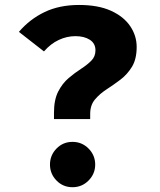

<svg xmlns="http://www.w3.org/2000/svg" viewBox="-20 -749 655 786"><path d="M303.6 -728.7Q382.1 -728.7 434.4 -704.9Q486.7 -681 513.1 -641.8Q539.5 -602.6 539.5 -556.9Q539.5 -507.2 520.3 -475.6Q501 -444.1 472.8 -422.8Q444.6 -401.5 416.2 -383.1Q387.7 -364.6 368.5 -341.5Q349.2 -318.5 349.2 -282.6V-261.5H201V-287.7Q201 -340.5 218.2 -374.1Q235.4 -407.7 260.8 -429.2Q286.2 -450.8 311.3 -466.9Q336.4 -483.1 353.6 -500.3Q370.8 -517.4 370.8 -543.1Q370.8 -571.3 347.7 -586.2Q324.6 -601 288.7 -601Q253.8 -601 220.8 -585.6Q187.7 -570.3 160 -538.5L57.4 -618.5Q101.5 -670.3 162.3 -699.5Q223.1 -728.7 303.6 -728.7ZM276.9 -168.2Q315.4 -168.2 342.6 -140.8Q369.7 -113.3 369.7 -75.4Q369.7 -37.4 342.6 -10Q315.4 17.4 276.9 17.4Q237.9 17.4 211.3 -10Q184.6 -37.4 184.6 -75.4Q184.6 -113.3 211.3 -140.8Q237.9 -168.2 276.9 -168.2Z"/></svg>

Font: Fira Code
Style: Bold
Weight: 700
Monospace: yes
Designer: Carrois Corporate, Edenspiekermann AG, Nikita Prokopov
Foundry: Carrois Corporate, Edenspiekermann AG, Nikita Prokopov
Version: Version 6.000; ttfautohint (v1.8.2) -l 8 -r 50 -G 200 -x 14 